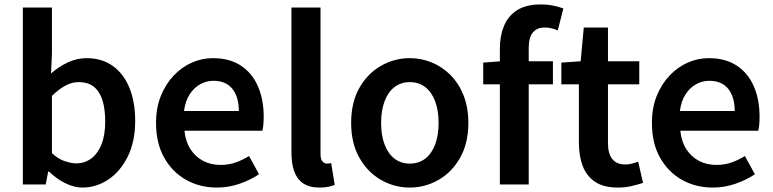

<svg xmlns="http://www.w3.org/2000/svg" viewBox="-20 -831 3484 865"><path d="M352 14Q315 14 275.5 -5Q236 -24 201 -58H197L186 0H83V-797H214V-591L210 -500Q245 -531 286 -550Q327 -569 370 -569Q439 -569 488 -534Q537 -499 563 -435.5Q589 -372 589 -287Q589 -192 555 -124.5Q521 -57 467 -21.5Q413 14 352 14ZM324 -95Q361 -95 390.5 -116.5Q420 -138 437 -180Q454 -222 454 -284Q454 -340 441.5 -379.5Q429 -419 403 -440Q377 -461 334 -461Q304 -461 275 -445.5Q246 -430 214 -399V-141Q242 -115 271.5 -105Q301 -95 324 -95Z M957 14Q880 14 818 -21Q756 -56 719.5 -121Q683 -186 683 -277Q683 -345 704.5 -398.5Q726 -452 762.5 -490.5Q799 -529 844.5 -549Q890 -569 939 -569Q1014 -569 1065 -535.5Q1116 -502 1142 -442.5Q1168 -383 1168 -305Q1168 -286 1166.5 -269.5Q1165 -253 1162 -242H811Q816 -193 838 -159Q860 -125 894.5 -106.5Q929 -88 974 -88Q1009 -88 1040 -98.5Q1071 -109 1102 -128L1147 -46Q1108 -20 1059 -3Q1010 14 957 14ZM809 -331H1056Q1056 -394 1027 -430.5Q998 -467 941 -467Q910 -467 882 -451.5Q854 -436 834.5 -406Q815 -376 809 -331Z M1419 14Q1373 14 1345 -5.5Q1317 -25 1305 -60.5Q1293 -96 1293 -143V-797H1424V-137Q1424 -113 1433 -103.5Q1442 -94 1452 -94Q1456 -94 1460 -94.5Q1464 -95 1472 -96L1488 2Q1476 7 1459.5 10.5Q1443 14 1419 14Z M1826 14Q1757 14 1696.5 -20.5Q1636 -55 1599 -120.5Q1562 -186 1562 -277Q1562 -370 1599 -435Q1636 -500 1696.5 -534.5Q1757 -569 1826 -569Q1878 -569 1925.5 -549.5Q1973 -530 2010 -492.5Q2047 -455 2068.5 -401Q2090 -347 2090 -277Q2090 -186 2053 -120.5Q2016 -55 1955.5 -20.5Q1895 14 1826 14ZM1826 -94Q1867 -94 1896 -116.5Q1925 -139 1940.5 -180.5Q1956 -222 1956 -277Q1956 -333 1940.5 -374.5Q1925 -416 1896 -438.5Q1867 -461 1826 -461Q1786 -461 1757 -438.5Q1728 -416 1712.5 -374.5Q1697 -333 1697 -277Q1697 -222 1712.5 -180.5Q1728 -139 1757 -116.5Q1786 -94 1826 -94Z M2232 0V-612Q2232 -669 2250.5 -714Q2269 -759 2309.5 -785Q2350 -811 2416 -811Q2447 -811 2473 -805.5Q2499 -800 2518 -793L2493 -694Q2464 -707 2433 -707Q2399 -707 2380.5 -684.5Q2362 -662 2362 -614V0ZM2157 -451V-549L2239 -555H2471V-451Z M2764 14Q2700 14 2661.5 -11.5Q2623 -37 2605.5 -82.5Q2588 -128 2588 -188V-451H2509V-549L2596 -555L2610 -707H2719V-555H2860V-451H2719V-187Q2719 -139 2738.5 -114.5Q2758 -90 2798 -90Q2812 -90 2827.5 -94Q2843 -98 2855 -103L2877 -7Q2855 0 2826.5 7Q2798 14 2764 14Z M3191 14Q3114 14 3052 -21Q2990 -56 2953.5 -121Q2917 -186 2917 -277Q2917 -345 2938.5 -398.5Q2960 -452 2996.5 -490.5Q3033 -529 3078.5 -549Q3124 -569 3173 -569Q3248 -569 3299 -535.5Q3350 -502 3376 -442.5Q3402 -383 3402 -305Q3402 -286 3400.5 -269.5Q3399 -253 3396 -242H3045Q3050 -193 3072 -159Q3094 -125 3128.5 -106.5Q3163 -88 3208 -88Q3243 -88 3274 -98.5Q3305 -109 3336 -128L3381 -46Q3342 -20 3293 -3Q3244 14 3191 14ZM3043 -331H3290Q3290 -394 3261 -430.5Q3232 -467 3175 -467Q3144 -467 3116 -451.5Q3088 -436 3068.5 -406Q3049 -376 3043 -331Z"/></svg>

Font: Noto Sans HK Thin SemiBold
Style: Regular
Weight: 600
Version: Version 2.004-H2;hotconv 1.0.118;makeotfexe 2.5.65603